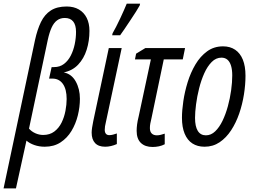

<svg xmlns="http://www.w3.org/2000/svg" viewBox="-70 -801 1402 1061"><path d="M-50.3 240.2 123.5 -579.6Q136.2 -638.2 156.5 -679.7Q176.8 -721.2 210.9 -743.2Q245.1 -765.1 298.3 -765.1Q337.4 -765.1 365.7 -748.8Q394 -732.4 409.2 -702.1Q424.3 -671.9 424.3 -630.4Q424.3 -574.7 408.9 -526.1Q393.6 -477.5 362.1 -444.1Q330.6 -410.6 282.2 -400.9Q325.2 -392.6 348.4 -351.1Q371.6 -309.6 371.6 -255.4Q371.6 -210 360.1 -163.3Q348.6 -116.7 325 -77.4Q301.3 -38.1 264.6 -14.2Q228 9.8 177.2 9.8Q146.5 9.8 119.9 0.5Q93.3 -8.8 76.2 -23.9L18.1 240.2ZM168.5 -55.2Q205.1 -55.2 230.2 -74.2Q255.4 -93.3 270.3 -123.5Q285.2 -153.8 291.7 -188.5Q298.3 -223.1 298.3 -253.9Q298.3 -307.6 277.6 -337.2Q256.8 -366.7 219.2 -366.7H201.2L215.3 -430.2H228.5Q260.7 -430.2 283.7 -447.8Q306.6 -465.3 321.3 -494.1Q335.9 -522.9 343 -557.1Q350.1 -591.3 350.1 -625Q350.1 -662.6 334.5 -682.1Q318.8 -701.7 288.1 -701.7Q263.2 -701.7 245.4 -688.5Q227.5 -675.3 215.3 -648.7Q203.1 -622.1 194.3 -582L90.3 -90.3Q104 -74.2 125.2 -64.7Q146.5 -55.2 168.5 -55.2Z M511.2 9.8Q474.1 9.8 455.3 -10.5Q436.5 -30.8 436.5 -67.9Q436.5 -79.1 439 -96.2Q441.4 -113.3 445.3 -131.3L531.2 -535.2H602.5L515.1 -126Q511.7 -113.3 510.3 -103Q508.8 -92.8 508.8 -83.5Q508.8 -69.8 515.1 -62Q521.5 -54.2 533.7 -54.2Q543.5 -54.2 554.2 -56.9Q564.9 -59.6 575.7 -63.5V-4.9Q560.5 2 543.7 5.9Q526.9 9.8 511.2 9.8ZM549.8 -606 552.2 -617.2Q560.5 -631.3 571.5 -652.8Q582.5 -674.3 593.8 -698.2Q605 -722.2 614.7 -744.1Q624.5 -766.1 630.4 -780.8H704.1L702.1 -771Q695.3 -758.3 681.2 -736.1Q667 -713.9 650.1 -688.5Q633.3 -663.1 618.2 -640.9Q603 -618.7 593.8 -606Z M773.4 11.2Q731.9 11.2 708.5 -11.2Q685.1 -33.7 685.1 -78.1Q685.1 -93.8 687.5 -113Q689.9 -132.3 696.3 -157.7L763.7 -472.7H675.8L682.1 -504.4L732.9 -535.2H952.6L939.9 -472.7H835L767.1 -147.9Q763.2 -131.3 760.7 -118.7Q758.3 -106 758.3 -93.3Q758.3 -73.2 768.6 -63.2Q778.8 -53.2 796.9 -53.2Q808.1 -53.2 819.1 -56.2Q830.1 -59.1 840.3 -62.5V-3.9Q825.7 3.9 808.1 7.6Q790.5 11.2 773.4 11.2Z M1060.5 9.8Q1021 9.8 993.2 -8.3Q965.3 -26.4 950.4 -62.3Q935.5 -98.1 935.5 -150.4Q935.5 -190.4 943.1 -242.2Q950.7 -293.9 967 -346.9Q983.4 -399.9 1010 -444.8Q1036.6 -489.7 1074.5 -517.3Q1112.3 -544.9 1162.6 -544.9Q1201.7 -544.9 1229.5 -526.1Q1257.3 -507.3 1272 -471.2Q1286.6 -435.1 1286.6 -382.3Q1286.6 -333.5 1278.1 -279.3Q1269.5 -225.1 1252 -173.8Q1234.4 -122.6 1207.3 -81.1Q1180.2 -39.6 1143.6 -14.9Q1106.9 9.8 1060.5 9.8ZM1067.9 -53.2Q1096.2 -53.2 1119.1 -75.2Q1142.1 -97.2 1159.7 -133.5Q1177.2 -169.9 1189.2 -213.9Q1201.2 -257.8 1207.3 -302.2Q1213.4 -346.7 1213.4 -384.3Q1213.4 -415.5 1206.8 -437.5Q1200.2 -459.5 1187 -470.9Q1173.8 -482.4 1153.8 -482.4Q1123.5 -482.4 1099.9 -458.5Q1076.2 -434.6 1058.8 -396Q1041.5 -357.4 1030.3 -312.5Q1019 -267.6 1013.4 -224.4Q1007.8 -181.2 1007.8 -149.4Q1007.8 -102.5 1022.9 -77.9Q1038.1 -53.2 1067.9 -53.2Z"/></svg>

Font: Open Sans Condensed
Style: Italic
Weight: 400
Width: 3
Italic angle: -12°
Designer: Monotype Design Team
Foundry: Monotype Imaging Inc.
Version: Version 3.000